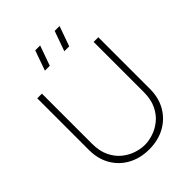

<svg xmlns="http://www.w3.org/2000/svg" viewBox="-267 -1077 1223 1223"><g transform="rotate(-45 345.0 -465.0)"><path d="M345 15Q265 15 203 -18.5Q141 -52 105.5 -112.8Q70 -173.5 70 -255V-720H112V-269Q112 -202.5 134.5 -155.8Q157 -109 192.5 -80.2Q228 -51.5 268.5 -38.2Q309 -25 345 -25Q381 -25 421.5 -38.2Q462 -51.5 497.5 -80.2Q533 -109 555.5 -155.8Q578 -202.5 578 -269V-720H620V-255Q620 -174 584.5 -113.2Q549 -52.5 487 -18.8Q425 15 345 15ZM404 -810H448L496 -945H452ZM229 -810H273L321 -945H277Z"/></g></svg>

Font: Manrope Variable Light
Style: Regular
Weight: 200
Designer: Mikhail Sharanda
Foundry: Mikhail Sharanda
Version: Version 4.505